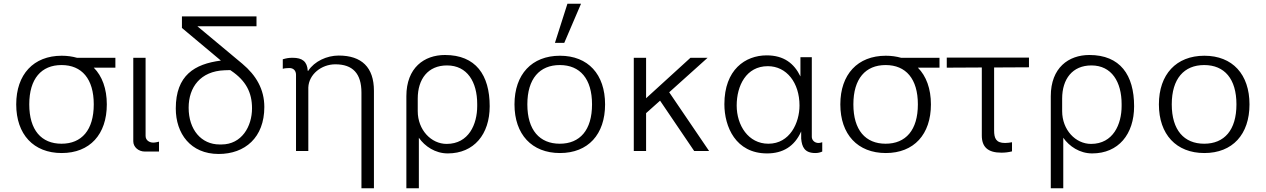

<svg xmlns="http://www.w3.org/2000/svg" viewBox="-20 -810 6790 1030"><path d="M137 -250C137 -388 202 -461 310 -461C419 -461 483 -387 483 -250C483 -112 418 -39 310 -39C202 -39 137 -112 137 -250ZM599 -447V-500H393C368 -507 341 -511 311 -511C160 -511 67 -411 67 -250C67 -89 160 11 311 11C462 11 553 -89 553 -250C553 -334 528 -402 483 -447Z M695 -52C695 -21 723 3 757 3H833V-50C825 -48 812 -45 802 -45C783 -45 761 -56 761 -81V-500H695Z M1221 -430C1299 -377 1332 -314 1332 -229C1332 -132 1277 -35 1168 -35H1158C1060 -35 992 -114 992 -232C992 -343 1056 -428 1184 -433L1215 -434ZM1165 -485C1024 -467 923 -406 923 -228C923 -94 1002 16 1153 16C1294 16 1398 -72 1398 -236C1398 -331 1354 -406 1280 -468L1039 -669H1356V-722H956V-660Z M1634 -341C1637 -411 1704 -465 1779 -465C1872 -465 1919 -416 1919 -313V200H1986V-323C1986 -449 1920 -512 1797 -512C1733 -512 1667 -481 1634 -431V-430H1631C1628 -480 1602 -500 1550 -500C1529 -500 1518 -498 1497 -492V-441C1506 -444 1524 -445 1533 -445C1554 -445 1568 -431 1568 -409V0H1634Z M2221 -281C2221 -386 2276 -459 2378 -459C2487 -459 2540 -370 2540 -252V-241C2540 -144 2495 -38 2376 -38C2293 -38 2221 -113 2221 -214ZM2227 200V-71C2259 -25 2315 13 2382 13C2523 13 2607 -90 2607 -240C2607 -408 2532 -515 2367 -515C2256 -515 2160 -447 2160 -294V200Z M2740 -250C2740 -89 2833 11 2984 11C3135 11 3226 -89 3226 -250C3226 -411 3135 -511 2984 -511C2833 -511 2740 -411 2740 -250ZM2809 -250C2809 -388 2875 -461 2983 -461C3092 -461 3156 -387 3156 -250C3156 -112 3091 -39 2983 -39C2875 -39 2809 -112 2809 -250ZM3097 -790H3024L2957 -580H3007Z M3684 -500 3446 -283V-500H3380V0H3446V-203L3521 -270L3704 0H3784L3570 -315L3776 -500Z M4099 -455C4200 -455 4269 -366 4269 -244C4269 -152 4218 -39 4102 -39C3994 -39 3932 -138 3932 -244C3932 -350 3983 -455 4099 -455ZM4335 -503H4274V-400C4240 -470 4185 -513 4093 -513C3978 -513 3866 -436 3866 -251C3866 -131 3926 13 4095 13C4179 13 4242 -24 4278 -105V-66C4282 -22 4296 11 4354 11C4368 11 4380 8 4391 3V-47C4383 -44 4375 -43 4371 -43C4349 -43 4335 -59 4335 -76Z M4558 -250C4558 -388 4623 -461 4731 -461C4840 -461 4904 -387 4904 -250C4904 -112 4839 -39 4731 -39C4623 -39 4558 -112 4558 -250ZM5020 -447V-500H4814C4789 -507 4762 -511 4732 -511C4581 -511 4488 -411 4488 -250C4488 -89 4581 11 4732 11C4883 11 4974 -89 4974 -250C4974 -334 4949 -402 4904 -447Z M5247 -448V-83C5247 -22 5279 9 5352 9C5371 9 5390 7 5409 2V-47C5400 -45 5382 -43 5372 -43C5323 -43 5313 -68 5313 -111V-448L5500 -449V-501H5059V-447Z M5678 -281C5678 -386 5733 -459 5835 -459C5944 -459 5997 -370 5997 -252V-241C5997 -144 5952 -38 5833 -38C5750 -38 5678 -113 5678 -214ZM5684 200V-71C5716 -25 5772 13 5839 13C5980 13 6064 -90 6064 -240C6064 -408 5989 -515 5824 -515C5713 -515 5617 -447 5617 -294V200Z M6197 -250C6197 -89 6290 11 6441 11C6592 11 6683 -89 6683 -250C6683 -411 6592 -511 6441 -511C6290 -511 6197 -411 6197 -250ZM6266 -250C6266 -388 6332 -461 6440 -461C6549 -461 6613 -387 6613 -250C6613 -112 6548 -39 6440 -39C6332 -39 6266 -112 6266 -250Z"/></svg>

Font: Perun Light
Style: Regular
Weight: 300
Foundry: Copyright (c) Stefan Peev, Context Ltd, 2016
Version: Version 1.089